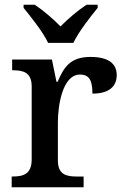

<svg xmlns="http://www.w3.org/2000/svg" viewBox="-20 -786 525 806"><path d="M182 -606H288C309 -651 359 -715 390 -753V-766H343C308 -743 264 -706 234 -675C204 -706 161 -743 126 -766H79V-753C110 -715 161 -651 182 -606ZM29 0H331V-45H302C259 -45 223 -53 223 -112V-273C223 -342 242 -473 316 -473C355 -473 368 -448 368 -393C439 -393 470 -424 470 -471C470 -519 435 -547 360 -547C274 -547 248 -503 222 -443H217L198 -536H31V-491H34C78 -491 113 -482 113 -423V-117C113 -54 77 -45 32 -45H29Z"/></svg>

Font: Noto Serif Medium
Style: Regular
Weight: 500
Designer: Monotype Design Team
Foundry: Monotype Imaging Inc.
Version: Version 2.013